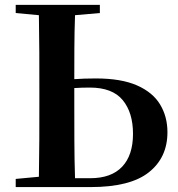

<svg xmlns="http://www.w3.org/2000/svg" viewBox="-20 -761 723 781"><path d="M43.9 0V-33.2L138.2 -42Q139.6 -117.7 139.9 -193.8Q140.1 -270 140.1 -346.2V-394Q140.1 -471.2 139.9 -547.6Q139.6 -624 138.2 -699.2L43.9 -708V-741.2H386.2V-708L285.2 -699.2Q282.7 -629.9 282.5 -563.2Q282.2 -496.6 282.2 -439Q320.8 -441.9 370.1 -441.9Q473.1 -441.9 537.4 -413.6Q601.6 -385.3 631.3 -335.9Q661.1 -286.6 661.1 -223.1Q661.1 -120.1 585.4 -60.1Q509.8 0 348.1 0ZM282.2 -402.8V-346.2Q282.2 -267.1 282.5 -189.7Q282.7 -112.3 285.2 -36.1H347.2Q432.6 -36.1 476.8 -82.8Q521 -129.4 521 -216.8Q521 -303.2 479 -354Q437 -404.8 345.2 -404.8Q328.6 -404.8 313.2 -404.3Q297.9 -403.8 282.2 -402.8Z"/></svg>

Font: Source Han Serif TW
Style: Bold
Weight: 700
Designer: Ryoko NISHIZUKA Ë•øÂ°öÊ∂ºÂ≠ê (kana & ideographs); Frank Grie√ühammer (Latin, Greek & Cyrillic); Wenlong ZHANG Âº†ÊñáÈæô 
Foundry: Adobe
Version: Version 2.003;hotconv 1.1.1;makeotfexe 2.6.0